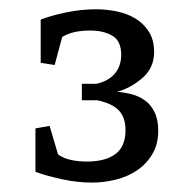

<svg xmlns="http://www.w3.org/2000/svg" viewBox="-20 -741 406 410"><path d="M317.9 -461.9Q317.9 -433.1 305.4 -412.1Q293 -391.1 272.9 -377.4Q252.9 -363.8 227.3 -357.4Q201.7 -351.1 176.8 -351.1Q145 -351.1 112.5 -358.2Q80.1 -365.2 55.7 -374V-466.8L85.9 -472.2L104 -411.1Q115.7 -402.8 131.8 -399.4Q147.9 -396 165 -396Q205.1 -396 226.6 -412.1Q248 -428.2 248 -462.9Q248 -490.2 233.9 -505.1Q219.7 -520 188 -526.9H154.8V-562H185.1Q210 -566.9 224.4 -583Q238.8 -599.1 238.8 -624Q238.8 -653.8 219.7 -664.8Q200.7 -675.8 172.9 -675.8Q155.8 -675.8 140.9 -672.9Q126 -669.9 112.8 -662.1L96.7 -602.1L66.9 -606.9V-699.2Q89.8 -708 121.8 -714.6Q153.8 -721.2 185.1 -721.2Q207 -721.2 229.5 -716.6Q252 -711.9 269.3 -701.4Q286.6 -690.9 297.9 -673.3Q309.1 -655.8 309.1 -629.9Q309.1 -596.2 284.4 -574.7Q259.8 -553.2 230 -544.9Q244.6 -543.9 260.3 -540Q275.9 -536.1 288.8 -527.1Q301.8 -518.1 309.8 -502Q317.9 -485.8 317.9 -461.9Z"/></svg>

Font: Brawler
Style: Regular
Weight: 400
Version: Version 1.000